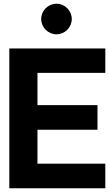

<svg xmlns="http://www.w3.org/2000/svg" viewBox="-20 -1010 585 1030"><path d="M283 -826C328 -826 365 -863 365 -908C365 -953 328 -990 283 -990C238 -990 201 -953 201 -908C201 -863 238 -826 283 -826ZM181 -619H545V-750H30V0H545V-132H181V-314H503V-446H181Z"/></svg>

Font: Oakes Bold
Style: Regular
Weight: 700
Designer: Samuel Oakes
Foundry: Samuel Oakes
Version: Version 1.003;PS 001.003;hotconv 1.0.88;makeotf.lib2.5.64775